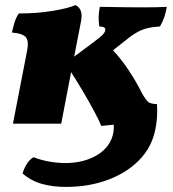

<svg xmlns="http://www.w3.org/2000/svg" viewBox="-20 -487 681 756"><path d="M31 0 87 -289Q94 -324 82.5 -339.5Q71 -355 27 -359Q31 -378 37 -398Q43 -418 54 -434Q128 -434 189.5 -444.5Q251 -455 277 -467Q292 -460 298 -444.5Q304 -429 299 -403L272 -264L350 -322Q377 -342 385 -351Q393 -360 394 -366Q396 -374 391.5 -378Q387 -382 371 -383Q365 -421 373 -460Q385 -460 412.5 -459.5Q440 -459 474.5 -458.5Q509 -458 543 -458Q571 -458 594.5 -458.5Q618 -459 637 -460Q633 -438 627 -420Q621 -402 610 -383Q580 -381 558.5 -375.5Q537 -370 516.5 -358Q496 -346 468 -323L425 -289Q460 -251 488 -208.5Q516 -166 539 -120Q555 -92 564.5 -85Q574 -78 598 -77Q600 -50 598 -24Q596 2 592 21Q578 93 527.5 144Q477 195 402.5 222Q328 249 240 249Q187 249 144.5 237Q102 225 69 196Q73 180 84 161Q95 142 112 132Q143 144 175.5 149.5Q208 155 237 155Q310 155 362.5 123.5Q415 92 426 37Q429 22 428 4Q414 5 401.5 6.5Q389 8 379 9Q369 -15 350.5 -49.5Q332 -84 308.5 -124Q285 -164 260 -203L221 0Z"/></svg>

Font: Vollkorn Black
Style: Italic
Weight: 900
Italic angle: -11°
Designer: Friedrich Althausen
Foundry: Friedrich Althausen
Version: Version 5.000; ttfautohint (v1.8.3)